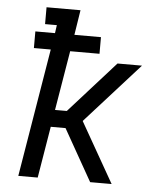

<svg xmlns="http://www.w3.org/2000/svg" viewBox="-53 -781 705 828"><g transform="rotate(5 300.0 -367.5)"><path d="M57 0 149 -555H76V-627H161L166 -662H115V-735H262L245 -627H360V-555H233L190 -297H241L441 -520H547L322 -270L313 -260L461 0H368L242 -223H178L141 0Z"/></g></svg>

Font: Iosevka Plex Etoile
Style: Italic
Weight: 400
Italic angle: -9°
Designer: Belleve Invis
Foundry: Belleve Invis
Version: Version 25.1.1; ttfautohint (v1.8.4)